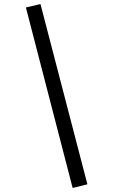

<svg xmlns="http://www.w3.org/2000/svg" viewBox="-20 -826 560 949"><path d="M180 -806 412 85 339 103 108 -789Z"/></svg>

Font: FiraGO Book
Style: Regular
Weight: 350
Designer: bBox Type
Foundry: bBox Type GmbH
Version: Version 1.001;PS 001.001;hotconv 1.0.88;makeotf.lib2.5.64775